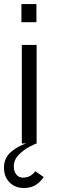

<svg xmlns="http://www.w3.org/2000/svg" viewBox="-23 -710 287 950"><path d="M85 0V-487.8H158.2V0ZM83 -600.1V-689.9H157.2V-600.1ZM-3.4 120.1Q-3.4 71.8 31 42.2Q65.4 12.7 106.4 0H158.2Q154.3 0 125 14.9Q95.7 29.8 70.6 54.9Q45.4 80.1 45.4 113.8Q45.4 138.7 58.1 153.8Q70.8 168.9 89.4 168.9Q109.9 168.9 124.8 161.1Q139.6 153.3 151.4 137.2L193.4 166Q175.3 192.4 152.1 206.3Q128.9 220.2 94.2 220.2Q66.4 220.2 44.2 207.8Q22 195.3 9.3 172.6Q-3.4 149.9 -3.4 120.1Z"/></svg>

Font: Acari Sans Light
Style: Regular
Weight: 300
Designer: Alfredo Marco Pradil and Stefan Peev
Foundry: Hanken Design Co.
Version: Version 1.045;January 11, 2019;FontCreator 11.5.0.2425 64-bi